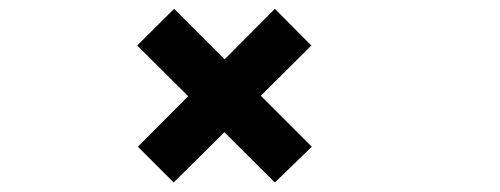

<svg xmlns="http://www.w3.org/2000/svg" viewBox="-20 -514 1104 424"><path d="M363.5 -111 284.5 -190 395.5 -301.5 283 -413.5 364.5 -494.5 476 -383 587 -494.5 667.5 -413.5 556 -302.5 668.5 -190 587 -111 475.5 -222Z"/></svg>

Font: Trispace Expanded SemiBold
Style: Regular
Weight: 600
Width: 7
Designer: Tyler Finck
Foundry: Etcetera Type Company
Version: Version 1.210; ttfautohint (v1.8.3)